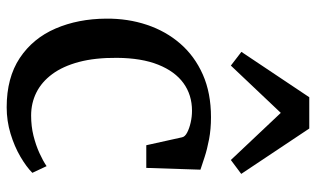

<svg xmlns="http://www.w3.org/2000/svg" viewBox="-197 -693 900 546"><g transform="rotate(90 253.0 -420.0)"><path d="M285 11Q201 11 145 -26.2Q89 -63.5 61.2 -127.8Q33.5 -192 33 -272Q32.5 -333.5 50.5 -387.5Q68.5 -441.5 104 -482.5Q139.5 -523.5 192 -546.8Q244.5 -570 313.5 -570Q347.5 -570 376.2 -564.5Q405 -559 426.8 -551.8Q448.5 -544.5 462.5 -540L457.5 -386H393L370.5 -487.5Q369 -496 357 -502.2Q345 -508.5 328.5 -512.2Q312 -516 295 -516Q250 -516 216.5 -491.8Q183 -467.5 164 -420Q145 -372.5 144.5 -302.5Q144 -240.5 156.2 -194.5Q168.5 -148.5 190.8 -118.5Q213 -88.5 243 -73.5Q273 -58.5 308.5 -58.5Q339 -58.5 366 -65.2Q393 -72 415 -82Q437 -92 452.5 -102.5L471.5 -62Q454.5 -45 425.5 -28Q396.5 -11 360.2 0Q324 11 285 11ZM166.5 -626.5 127.5 -656.5 256.5 -849.5H345.5L474.5 -656L435 -626.5L301 -768.5Z"/></g></svg>

Font: Merriweather Light 18pt
Style: Regular
Weight: 400
Version: Version 2.100